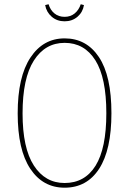

<svg xmlns="http://www.w3.org/2000/svg" viewBox="-20 -871 605 901"><path d="M191.9 -847.2 208 -851.1Q215.8 -824.2 235.4 -808.1Q254.9 -792 283.2 -792Q311 -792 330.6 -808.1Q350.1 -824.2 358.9 -851.1L374 -847.2Q368.7 -814 343.8 -792.5Q318.8 -771 283.2 -771Q247.6 -771 222.7 -792.5Q197.8 -814 191.9 -847.2ZM283.2 -690.9Q385.7 -690.9 444.3 -603Q502.9 -515.1 502.9 -339.8Q502.9 -168 445.3 -79.1Q387.7 9.8 283.2 9.8Q181.2 9.8 122.1 -79.1Q63 -168 63 -338.9Q63 -510.7 122.8 -600.8Q182.6 -690.9 283.2 -690.9ZM283.2 -669.9Q191.9 -669.9 138.9 -586.9Q85.9 -503.9 85.9 -338.9Q85.9 -176.3 138.9 -94.2Q191.9 -12.2 283.2 -12.2Q377.9 -12.2 428.5 -93.5Q479 -174.8 479 -339.8Q479 -506.3 427.5 -588.1Q376 -669.9 283.2 -669.9Z"/></svg>

Font: Fira Sans Compressed Thin
Style: Regular
Weight: 100
Width: 1
Designer: Carrois Corporate & Edenspiekermann AG
Foundry: Carrois Corporate GbR & Edenspiekermann AG
Version: Version 4.203;PS 004.203;hotconv 1.0.88;makeotf.lib2.5.64775